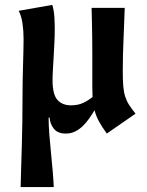

<svg xmlns="http://www.w3.org/2000/svg" viewBox="-20 -532 597 782"><path d="M415 12Q394 -17 382.5 -38.5Q371 -60 365 -83Q355 -66 343 -49Q331 -32 317 -18.5Q303 -5 286 3.5Q269 12 248 12Q215 12 199.5 -7.5Q184 -27 182 -53H178Q178 -22 181 16.5Q184 55 188 94Q192 133 195 169Q198 205 199 230H64Q65 179 66.5 139.5Q68 100 69 57.5Q70 15 71 -39Q72 -93 72 -174Q72 -187 72.5 -214.5Q73 -242 74 -272.5Q75 -303 75.5 -331Q76 -359 76 -374Q76 -407 71.5 -437.5Q67 -468 56 -488L193 -512Q200 -489 201.5 -462Q203 -435 203 -415Q203 -386 201.5 -357Q200 -328 198.5 -300.5Q197 -273 195.5 -248.5Q194 -224 194 -206Q194 -147 214 -125Q234 -103 269 -103Q298 -103 319 -113Q340 -123 357 -137Q356 -155 356 -177.5Q356 -200 356 -229Q356 -275 356 -312Q356 -349 355.5 -381Q355 -413 354.5 -441.5Q354 -470 353 -500H488Q487 -476 486 -446Q485 -416 483.5 -382.5Q482 -349 481 -313.5Q480 -278 480 -245Q480 -206 482 -181.5Q484 -157 490 -138.5Q496 -120 506 -104.5Q516 -89 532 -69Z"/></svg>

Font: CantoraOne
Style: Regular
Weight: 400
Designer: Pablo Impallari, Rodrigo Fuenzalida
Foundry: Pablo Impallari
Version: Version 1.001; ttfautohint (v0.8) -G 200 -r 50